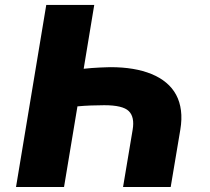

<svg xmlns="http://www.w3.org/2000/svg" viewBox="-20 -747 838 767"><path d="M164.8 -727.3H356.5L314.3 -472.3Q329.2 -474.1 346.8 -475.3Q364.3 -476.6 380.1 -477.3Q396 -478 407.5 -478.3Q419 -478.7 421.9 -478.7Q518.1 -478.7 585.2 -451.3Q619 -437.5 643.8 -416.7Q668.7 -396 683.6 -368.3Q698.5 -340.6 702.9 -305.8Q707.4 -271 700.3 -228.7L661.9 0H471.6L509.9 -228.7Q518.5 -279.8 494.3 -303.3Q470.5 -326.7 396.3 -326.7Q369.7 -326.7 342.9 -325.6Q316.1 -324.6 289.4 -322.1L235.8 0H44Z"/></svg>

Font: Inter P Black
Style: Italic
Weight: 900
Italic angle: -9.40001°
Designer: Rasmus Andersson
Foundry: rsms
Version: Version 3.018;git-588b23468